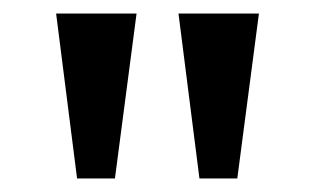

<svg xmlns="http://www.w3.org/2000/svg" viewBox="-20 -762 463 284"><path d="M275 -498H331L363 -742H244ZM94 -498H150L182 -742H63Z"/></svg>

Font: Bisquit Text
Style: Regular
Weight: 400
Version: Version 1.004;Glyphs 3.2.3 (3260)